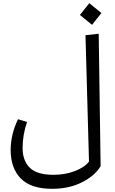

<svg xmlns="http://www.w3.org/2000/svg" viewBox="-20 -974 725 1206"><path d="M612 70Q576 130 495 171Q414 212 308 212Q174 212 110.5 147Q47 82 47 -32Q47 -129 93 -225L150 -208Q122 -128 122 -44Q122 35 167 79.5Q212 124 316 124Q388 124 449 101Q510 78 539 41L517 -753L600 -762ZM482 -880 541 -954 617 -892 558 -818Z"/></svg>

Font: FiraGO Book
Style: Italic
Weight: 350
Italic angle: -8°
Designer: bBox Type GmbH
Foundry: bBox Type GmbH
Version: Version 1.001